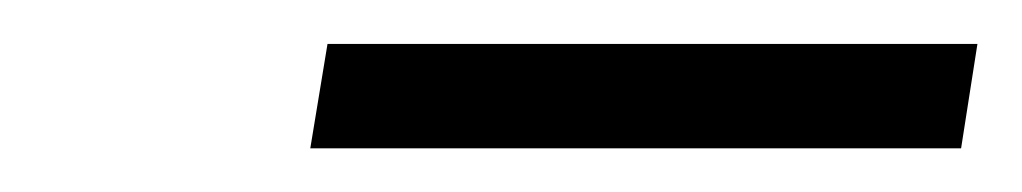

<svg xmlns="http://www.w3.org/2000/svg" viewBox="-20 -723 463 87"><path d="M422.9 -703.1H128.4L120.6 -655.8H415.5Z"/></svg>

Font: Roboto Light
Style: Italic
Weight: 300
Italic angle: -12°
Designer: Google
Version: Version 2.137; 2017